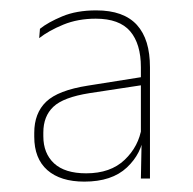

<svg xmlns="http://www.w3.org/2000/svg" viewBox="-20 -666 372 370"><path d="M269 -322H251.5L253 -399.5L251.5 -401.5V-508V-536.5Q251.5 -581.5 230.8 -605.8Q210 -630 164.5 -630Q130 -630 102 -618.5Q74 -607 55.5 -592.5L57 -610.5Q72.5 -623 100 -634.5Q127.5 -646 165.5 -646Q192 -646 211.5 -639Q231 -632 243.8 -618Q256.5 -604 262.8 -583.5Q269 -563 269 -536.5ZM142.5 -316Q96.5 -316 71.2 -338.2Q46 -360.5 46 -402.5V-410Q46 -448 69 -470Q92 -492 149.5 -501L256.5 -518L257.5 -502.5L152.5 -486.5Q102 -478.5 82.8 -460.2Q63.5 -442 63.5 -410.5V-403.5Q63.5 -370.5 84.2 -351.2Q105 -332 146 -332Q193 -332 220.2 -358Q247.5 -384 253 -420.5L261.5 -407.5H257Q253.5 -370.5 224.5 -343.2Q195.5 -316 142.5 -316Z"/></svg>

Font: Anek Kannada Medium Thin
Style: Regular
Weight: 250
Version: Version 1.003